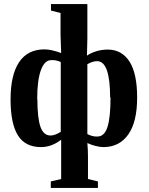

<svg xmlns="http://www.w3.org/2000/svg" viewBox="-20 -712 731 945"><path d="M281 -24 278 -22Q232 12 182 12Q104 12 68 -46Q32 -104 32 -223Q32 -343 74 -406Q116 -469 199 -469Q232 -469 281 -451L278 -539V-648L231 -660V-692H410V-524L408 -438Q424 -450 452 -459Q479 -468 510 -468Q580 -468 618 -408Q655 -349 655 -232Q655 -113 612 -51Q568 12 489 12Q472 12 449 6Q429 1 410 -8Q413 26 413 58V169L462 181V213H230V181L281 169ZM163 -223H164Q164 -132 179 -88Q194 -45 229 -45Q250 -45 279 -63V-407Q253 -418 232 -416Q199 -416 181 -366Q163 -316 163 -223ZM524 -233 522 -232Q522 -411 458 -411Q436 -411 410 -396V-52Q435 -39 459 -40Q494 -40 509 -87Q524 -134 524 -233Z"/></svg>

Font: Libra Serif Modern
Style: Bold
Weight: 700
Designer: Stefan Peev, Context Ltd
Foundry: Ascender Corporation
Version: Version 1.000